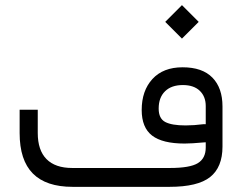

<svg xmlns="http://www.w3.org/2000/svg" viewBox="-20 -725 939 745"><path d="M621.1 -640.1 686 -705.1 751 -640.1 686 -575.2ZM529.8 -298.3Q529.8 -373 571.5 -418.5Q613.3 -463.9 688.5 -463.9Q765.1 -463.9 804.2 -423.8Q843.3 -383.8 843.3 -312V-156.2Q843.3 -76.2 795.4 -38.1Q747.6 0 637.7 0H261.7Q158.7 0 107.4 -51.8Q56.2 -103.5 56.2 -208.5V-299.3H126.5V-209Q126.5 -142.1 160.4 -107.7Q194.3 -73.2 260.3 -73.2H639.2Q717.3 -73.2 747.8 -92Q778.3 -110.8 778.3 -152.8V-165V-172.9L770.5 -172.4Q723.1 -168 696.3 -168Q610.4 -168 570.1 -199Q529.8 -230 529.8 -298.3ZM689.5 -395Q645 -395 620.4 -370.8Q595.7 -346.7 595.7 -303.7Q595.7 -265.1 621.1 -251.7Q646.5 -238.3 700.2 -238.3Q731.9 -238.3 770.5 -243.2H771H778.3V-250.5V-313.5Q778.3 -350.6 755.1 -372.8Q731.9 -395 689.5 -395Z"/></svg>

Font: Shabnam Light WOL
Style: Light-WOL
Weight: 300
Foundry: DejaVu fonts team - Redesigned by Saber Rastikerdar - Based on Vazir font
Version: Version 5.0.0